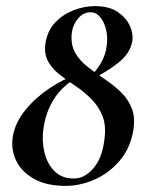

<svg xmlns="http://www.w3.org/2000/svg" viewBox="-20 -594 480 627"><path d="M193 13Q132 13 91 -10Q50 -33 32.5 -70Q15 -107 22 -149Q30 -195 63.5 -235.5Q97 -276 142 -306Q187 -336 228 -349L233 -340Q187 -317 158.5 -274Q130 -231 122 -175Q116 -135 125 -97Q134 -59 158 -35Q182 -11 221 -11Q256 -11 284.5 -44Q313 -77 320 -132Q328 -181 315 -214Q302 -247 278 -271Q254 -295 226 -313.5Q198 -332 173.5 -351.5Q149 -371 136 -395.5Q123 -420 129 -456Q136 -496 161.5 -522Q187 -548 221.5 -561Q256 -574 290 -574Q337 -574 365 -554.5Q393 -535 404.5 -508.5Q416 -482 412 -460Q406 -421 367.5 -390Q329 -359 275 -333L271 -339Q294 -362 309.5 -388Q325 -414 329 -448Q332 -475 326 -499Q320 -523 307 -538.5Q294 -554 275 -554Q252 -554 234.5 -533Q217 -512 214 -483Q211 -447 226 -421Q241 -395 267 -375Q293 -355 322 -335.5Q351 -316 375 -293Q399 -270 411 -238.5Q423 -207 414 -161Q403 -106 369 -67Q335 -28 288.5 -7.5Q242 13 193 13Z"/></svg>

Font: Cormorant Garamond Light
Style: Italic
Weight: 300
Italic angle: -10°
Designer: Christian Thalmann (Catharsis Fonts)
Foundry: Catharsis Fonts
Version: Version 4.001